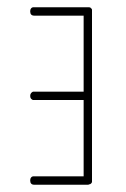

<svg xmlns="http://www.w3.org/2000/svg" viewBox="-20 -752 347 528"><path d="M74 -732H223H225Q228 -732 230 -730V-729H231Q233 -727 233 -725V-722V-488V-255V-252Q233 -250 231 -248L230 -247Q228 -245 225 -245L223 -244H74Q63 -244 63 -256Q63 -261 65.5 -264Q68 -267 71 -267H74H210V-477H74Q73 -477 71 -477Q69 -477 66 -480Q63 -483 63 -488Q63 -493 65.5 -496Q68 -499 71 -500H74H210V-709H74Q63 -709 63 -721Q63 -726 65.5 -729Q68 -732 71 -732Z"/></svg>

Font: Sticks
Style: Regular
Weight: 400
Version: Version 1.1